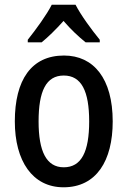

<svg xmlns="http://www.w3.org/2000/svg" viewBox="-20 -786 542 816"><path d="M301 -766H200C179 -724 133 -661 98 -617V-606H157C184 -628 218 -661 250 -697C281 -661 315 -629 344 -606H404V-617C369 -660 324 -721 301 -766ZM459 -270C459 -452 378 -550 252 -550C113 -550 43 -446 43 -270C43 -102 118 10 250 10C390 10 459 -103 459 -270ZM144 -270C144 -399 176 -465 251 -465C326 -465 359 -399 359 -270C359 -141 326 -75 251 -75C177 -75 144 -143 144 -270Z"/></svg>

Font: Noto Sans Gujarati UI Condensed Medium
Style: Regular
Weight: 500
Width: 3
Designer: Jelle Bosma - Monotype Design Team, Universal Thirst
Foundry: Monotype Imaging Inc.
Version: Version 2.106